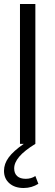

<svg xmlns="http://www.w3.org/2000/svg" viewBox="-23 -720 274 961"><path d="M95 221Q51 221 24 197.5Q-3 174 -3 135Q-3 100 20.5 68Q44 36 96 0H77V-700H154V0Q99 34 73.5 64Q48 94 48 123Q48 148 63 161.5Q78 175 106 175Q119 175 131.5 171.5Q144 168 154 161L169 200Q153 210 134.5 215.5Q116 221 95 221Z"/></svg>

Font: Red Hat Display
Style: Regular
Weight: 300
Designer: Pentagram, MCKL
Foundry: Pentagram, MCKL
Version: Version 1.023